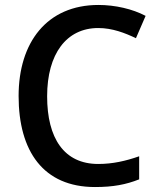

<svg xmlns="http://www.w3.org/2000/svg" viewBox="-20 -744 637 774"><path d="M376 -631C433 -631 484 -611 528 -590L567 -680C514 -708 444 -724 377 -724C169 -724 55 -573 55 -357C55 -134 155 10 363 10C436 10 488 0 541 -21V-114C487 -95 434 -83 376 -83C238 -83 170 -187 170 -356C170 -527 248 -631 376 -631Z"/></svg>

Font: Noto Sans Thai Medium
Style: Regular
Weight: 500
Designer: Monotype Design Team
Foundry: Monotype Imaging Inc.
Version: Version 1.901